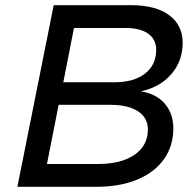

<svg xmlns="http://www.w3.org/2000/svg" viewBox="-20 -720 754 740"><path d="M648 -225Q648 -157 611.5 -106Q575 -55 508 -27.5Q441 0 352 0H47L187 -700H486Q580 -700 632 -661.5Q684 -623 684 -555Q684 -485 640.5 -434.5Q597 -384 523 -368Q583 -358 615.5 -320Q648 -282 648 -225ZM465 -612H265L224 -403H422Q496 -403 539 -436.5Q582 -470 582 -528Q582 -568 551.5 -590Q521 -612 465 -612ZM550 -221Q550 -266 512 -291Q474 -316 405 -316H206L161 -88H358Q447 -88 498.5 -123.5Q550 -159 550 -221Z"/></svg>

Font: TypoPRO Montserrat Alternates
Style: Italic
Weight: 400
Italic angle: -11.3°
Designer: Julieta Ulanovsky
Foundry: Julieta Ulanovsky
Version: Version 6.001